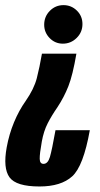

<svg xmlns="http://www.w3.org/2000/svg" viewBox="-42 -704 381 730"><path d="M248.5 -500Q234.5 -418 218 -376.2Q201.5 -334.5 176.5 -296.5Q154 -264 139 -234.5Q124 -205 117 -166Q108.5 -118.5 109 -99.8Q109.5 -81 123.5 -81Q140 -81 147.8 -107.2Q155.5 -133.5 169 -209H299.5Q275 -72 232.5 -33.5Q190 5 108 5Q19.5 5 -5.8 -29.8Q-31 -64.5 -16.5 -144Q-7.5 -193.5 11.2 -238.8Q30 -284 55.5 -320Q87.5 -366 98 -407Q108.5 -448 117.5 -500ZM199.5 -684.5Q229 -684.5 250.2 -663.8Q271.5 -643 271.5 -612.5Q271.5 -581.5 249.5 -559.8Q227.5 -538 197 -538Q167.5 -538 146.8 -559.2Q126 -580.5 126 -610Q126 -641 147.5 -662.8Q169 -684.5 199.5 -684.5Z"/></svg>

Font: Anybody UltraCondensed Regular
Style: Bold Italic
Weight: 700
Width: 1
Italic angle: -10°
Designer: Tyler Finck
Foundry: Etcetera Type Company
Version: Version 1.010; ttfautohint (v1.8.3) -l 8 -r 50 -G 200 -x 14 